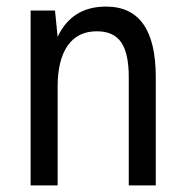

<svg xmlns="http://www.w3.org/2000/svg" viewBox="-20 -563 568 583"><path d="M73 -531H147L155 -451Q198 -543 302 -543Q453 -543 453 -329V0H371V-329Q371 -401 348 -434.5Q325 -468 274 -468Q216 -468 185.5 -424.5Q155 -381 155 -300V0H73Z"/></svg>

Font: PlemolJP
Style: Regular
Weight: 400
Monospace: yes
Version: v2.0.4; ttfautohint (v1.8.4.7-5d5b-dirty) -l 6 -r 45 -G 200 